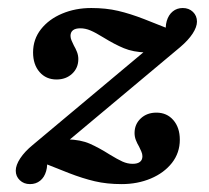

<svg xmlns="http://www.w3.org/2000/svg" viewBox="-20 -448 521 479"><path d="M19.3 -22.2Q19.3 -35.9 30.4 -52.9Q41.5 -69.8 61.6 -86.3L398.6 -368.4L420 -330.8Q378 -315.8 345 -317Q312 -318.1 289.1 -327.7Q266.1 -337.2 238.2 -354.4Q218.5 -366.6 205.7 -372Q193 -377.4 180.3 -377.4Q168.3 -377.4 162.1 -372.6Q155.9 -367.7 155.9 -358.5Q155.9 -352.8 158.6 -346.7Q161.3 -340.6 164.2 -334.6Q168.8 -326.8 172.1 -318.3Q175.4 -309.8 175.4 -300.7Q175.4 -278.4 160 -264.1Q144.6 -249.7 121 -249.7Q94.9 -249.7 78.7 -268.3Q62.5 -286.9 62.5 -317.3Q62.5 -350 82.2 -375.1Q101.9 -400.1 134.9 -414Q168 -428 207.8 -428Q244.5 -428 274.7 -420.9Q305 -413.8 339.7 -400.3Q355 -394.2 371 -387.9Q386.9 -381.5 403.9 -374.9L394.8 -361.8Q391.6 -380.4 396 -395.7Q400.5 -411 411 -419.5Q421.4 -428 436 -428Q451.3 -428 461.4 -418.3Q471.4 -408.6 471.4 -394.1Q471.4 -380.8 460.6 -364.2Q449.7 -347.6 429.5 -330.4L93.4 -49.1L71.1 -85.9Q114 -101.3 147.7 -100.4Q181.3 -99.5 204 -89.5Q226.8 -79.5 253.9 -62.3Q273.1 -50.6 285.6 -44.9Q298.2 -39.3 310.9 -39.3Q322.9 -39.3 329.1 -44.1Q335.3 -48.9 335.3 -58.2Q335.3 -63.9 332.6 -70Q329.9 -76 327 -82.1Q322.3 -89.9 319 -98.4Q315.7 -106.9 315.7 -116Q315.7 -138.2 331.2 -152.6Q346.6 -167 370.2 -167Q396.3 -167 412.4 -148.4Q428.6 -129.8 428.6 -99.4Q428.6 -66.7 409 -41.6Q389.3 -16.6 356.2 -2.6Q323.1 11.3 283.3 11.3Q246.7 11.3 216.4 4.2Q186.2 -2.9 151.4 -16.4Q136.1 -22.5 120.2 -28.8Q104.3 -35.2 87.3 -41.8L96.3 -54.8Q99.6 -36.3 95.1 -21Q90.7 -5.6 80.2 2.8Q69.7 11.3 54.8 11.3Q39.5 11.3 29.4 1.6Q19.3 -8.1 19.3 -22.2Z"/></svg>

Font: Playfair Micro SmCond SmLight
Style: Italic
Weight: 360
Width: 4
Italic angle: -15.6°
Designer: Claus Eggers Sørensen
Foundry: Claus Eggers Sørensen
Version: Version 2.203;Glyphs 3.3 (3326)